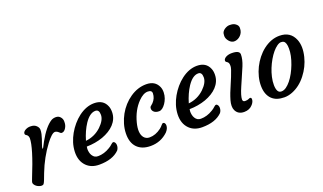

<svg xmlns="http://www.w3.org/2000/svg" viewBox="-74 -1188 2764 1644"><g transform="rotate(-20 1308.5 -366.0)"><path d="M26.4 -83Q126 -328.1 126 -412.1Q124.5 -435.5 109.9 -445.3L100.1 -452.1Q95.7 -455.6 95.5 -464.1Q95.2 -472.7 101.6 -480.5Q107.9 -488.3 118.2 -494.1Q139.2 -505.4 161.4 -505.4Q183.6 -505.4 196 -500.5Q208.5 -495.6 217.3 -487.3Q235.8 -469.7 236.1 -450.2Q236.3 -430.7 231.7 -410.6Q227.1 -390.6 220.7 -371.3Q214.4 -352.1 208 -334.7Q201.7 -317.4 199.7 -309.1Q195.8 -292 196.8 -287.6Q208.5 -297.9 210.9 -307.6L230 -343.8Q293.5 -458 354 -495.1Q371.6 -505.4 396.2 -505.4Q420.9 -505.4 436 -488Q451.2 -470.7 451.9 -449.7Q452.6 -428.7 449 -414.8Q445.3 -400.9 438 -388.7Q421.9 -361.3 398.9 -361.3Q392.6 -361.3 387.2 -365.7L376.5 -375Q360.4 -389.2 345.5 -389.2Q330.6 -389.2 309.3 -369.6Q288.1 -350.1 265.1 -319.3Q188 -217.3 139.2 -90.8L117.7 -34.2Q109.4 -13.2 103 -4.2Q96.7 4.9 84.2 4.9Q71.8 4.9 59.3 0.2Q46.9 -4.4 37.1 -11.7Q27.3 -19 21.5 -28.1Q15.6 -37.1 15.1 -43.7Q14.6 -50.3 17.8 -59.8Q21 -69.3 26.4 -83Z M447.8 -170.9Q449.7 -213.4 461.9 -252.2Q474.1 -291 494.6 -327.4Q515.1 -363.8 542.7 -396.2Q570.3 -428.7 602.5 -453.1Q672.4 -505.4 743.7 -505.4Q827.1 -505.4 855 -436.5Q864.7 -413.1 864.3 -381.1Q863.8 -349.1 852.1 -322Q840.3 -294.9 819.6 -272.7Q798.8 -250.5 770.3 -232.9Q741.7 -215.3 708 -203.1Q638.7 -178.7 559.6 -177.7Q557.6 -170.9 557.1 -157.2Q556.6 -143.6 560.1 -126.7Q563.5 -109.9 571.8 -96.7Q589.4 -67.4 622.6 -67.4Q679.2 -67.4 732.9 -100.6Q752 -111.8 763.9 -123.8Q775.9 -135.7 784.7 -135.7Q793.5 -135.7 800 -125.2Q806.6 -114.7 806.6 -101.6Q806.6 -75.7 792 -56.6Q730.5 4.9 608.9 4.9Q537.1 4.9 493.7 -38.1Q444.8 -86.9 447.8 -170.9ZM732.9 -440.4Q681.6 -440.4 634.3 -370.1Q594.2 -309.6 569.8 -226.6Q651.4 -234.9 711.4 -291Q766.6 -343.8 766.6 -392.1Q766.6 -440.4 732.9 -440.4Z M912.6 -168.5Q913.6 -210.9 926 -253.2Q938.5 -295.4 959.2 -333Q980 -370.6 1008.5 -402.3Q1037.1 -434.1 1070.8 -457Q1141.1 -505.4 1218.8 -505.4Q1298.8 -505.4 1327.6 -441.4Q1337.9 -418.5 1337.2 -389.4Q1336.4 -360.4 1327.6 -336.2Q1318.8 -312 1305.7 -293Q1275.9 -250 1245.6 -250Q1211.9 -250 1195.8 -268.6Q1181.6 -284.7 1187 -306.2Q1188.5 -312.5 1195.8 -317.6Q1203.1 -322.8 1214.4 -334Q1246.1 -367.2 1247.6 -411.6Q1248.5 -441.9 1210.4 -441.9Q1169.4 -441.9 1124.5 -396Q1059.1 -329.1 1032.2 -224.6Q1008.8 -133.8 1041 -91.8Q1060.1 -67.4 1092.8 -67.4Q1147.9 -67.4 1199.2 -106.4Q1214.8 -118.7 1224.6 -131.3Q1234.4 -144 1242.7 -144Q1251 -144 1256.6 -136Q1262.2 -127.9 1262.2 -115.2Q1262.2 -86.4 1236.3 -58.6Q1169.9 4.9 1076.7 4.9Q997.1 4.9 953.6 -40.5Q910.6 -85.4 912.6 -168.5Z M1384.8 -170.9Q1386.7 -213.4 1398.9 -252.2Q1411.1 -291 1431.6 -327.4Q1452.1 -363.8 1479.7 -396.2Q1507.3 -428.7 1539.6 -453.1Q1609.4 -505.4 1680.7 -505.4Q1764.2 -505.4 1792 -436.5Q1801.8 -413.1 1801.3 -381.1Q1800.8 -349.1 1789.1 -322Q1777.3 -294.9 1756.6 -272.7Q1735.8 -250.5 1707.3 -232.9Q1678.7 -215.3 1645 -203.1Q1575.7 -178.7 1496.6 -177.7Q1494.6 -170.9 1494.1 -157.2Q1493.7 -143.6 1497.1 -126.7Q1500.5 -109.9 1508.8 -96.7Q1526.4 -67.4 1559.6 -67.4Q1616.2 -67.4 1669.9 -100.6Q1689 -111.8 1700.9 -123.8Q1712.9 -135.7 1721.7 -135.7Q1730.5 -135.7 1737.1 -125.2Q1743.7 -114.7 1743.7 -101.6Q1743.7 -75.7 1729 -56.6Q1667.5 4.9 1545.9 4.9Q1474.1 4.9 1430.7 -38.1Q1381.8 -86.9 1384.8 -170.9ZM1669.9 -440.4Q1618.7 -440.4 1571.3 -370.1Q1531.2 -309.6 1506.8 -226.6Q1588.4 -234.9 1648.4 -291Q1703.6 -343.8 1703.6 -392.1Q1703.6 -440.4 1669.9 -440.4Z M2010.3 -615.2Q1989.3 -639.6 1989.3 -664.6Q1989.3 -689.5 1997.3 -701.9Q2005.4 -714.4 2017.6 -722.2Q2041 -737.3 2061.8 -737.3Q2082.5 -737.3 2094 -734.4Q2105.5 -731.4 2115.2 -724.6Q2139.2 -708.5 2139.2 -685.3Q2139.2 -662.1 2132.6 -646.7Q2126 -631.3 2115.2 -619.9Q2104.5 -608.4 2090.8 -601.3Q2077.1 -594.2 2062 -592.5Q2046.9 -590.8 2033.4 -597.2Q2020 -603.5 2010.3 -615.2ZM2015.1 -91.3Q2027.8 -91.3 2027.8 -74.7Q2027.8 -52.7 2007.8 -29.3Q1978.5 4.9 1929.2 4.9Q1872.6 4.9 1851.6 -41Q1843.8 -57.1 1843.8 -80.1Q1843.8 -103 1851.8 -131.1Q1859.9 -159.2 1871.8 -190.2Q1883.8 -221.2 1897.9 -252.9L1923.8 -314.5Q1952.1 -383.3 1952.1 -405.3Q1952.1 -427.2 1947.5 -434.3Q1942.9 -441.4 1937.5 -445.3L1927.7 -452.1Q1922.9 -455.6 1922.9 -464.1Q1922.9 -472.7 1929.4 -480.5Q1936 -488.3 1946.8 -494.1Q1968.8 -505.4 1998 -505.4Q2069.8 -505.4 2069.8 -467.8Q2069.8 -423.8 2046.9 -367.4Q2023.9 -311 2007.8 -276.4L1978.5 -209Q1946.3 -134.8 1946.3 -102.1Q1946.3 -80.6 1967.8 -80.6Q1988.8 -80.6 1999.5 -85.9Q2010.3 -91.3 2015.1 -91.3Z M2284.7 -450.7Q2356 -505.4 2432.6 -505.4Q2533.2 -505.4 2568.8 -417Q2594.2 -353 2571.8 -262.2Q2551.3 -178.7 2496.6 -108.9Q2442.4 -39.1 2368.7 -9.8Q2331.5 4.9 2295.7 4.9Q2259.8 4.9 2231.7 -4.4Q2203.6 -13.7 2183.1 -33.2Q2162.6 -52.7 2150.9 -82.8Q2139.2 -112.8 2138.7 -153.8Q2138.2 -194.8 2148.7 -236.8Q2159.2 -278.8 2178.5 -317.9Q2197.8 -356.9 2224.9 -391.1Q2252 -425.3 2284.7 -450.7ZM2444.8 -235.4Q2474.6 -314 2473.6 -375Q2473.6 -428.7 2451.7 -443.4Q2442.9 -449.2 2427 -449.2Q2411.1 -449.2 2390.6 -434.8Q2370.1 -420.4 2349.6 -396Q2329.1 -371.6 2310.1 -338.9Q2291 -306.2 2276.4 -270Q2261.7 -233.9 2253.2 -195.8Q2244.6 -157.7 2245.1 -123.8Q2245.6 -89.8 2255.6 -70.6Q2265.6 -51.3 2288.1 -51.3Q2310.5 -51.3 2332.3 -66.7Q2354 -82 2374.5 -107.4Q2395 -132.8 2413.1 -166Q2431.2 -199.2 2444.8 -235.4Z"/></g></svg>

Font: Courgette
Style: Regular
Weight: 400
Designer: Karolina Lach
Foundry: Sorkin Type Co.
Version: Version 1.002